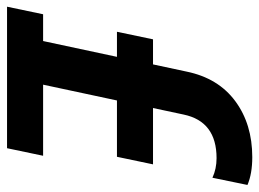

<svg xmlns="http://www.w3.org/2000/svg" viewBox="-128 -636 754 559"><g transform="rotate(90 249.5 -357.0)"><path d="M12 -105H90L136 -320H63L85 -425H158L179 -523Q198 -615 265 -664.5Q332 -714 428 -714Q476 -714 509 -700L488 -598Q462 -610 431 -610Q324 -610 304 -514L285 -425H449L427 -320H263L217 -105H424L402 0H-10Z"/></g></svg>

Font: Prompt Medium
Style: Italic
Weight: 500
Italic angle: -12°
Designer: Katatrad Team
Foundry: CadsonDemak
Version: Version 1.001